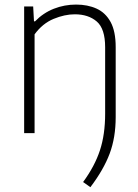

<svg xmlns="http://www.w3.org/2000/svg" viewBox="-20 -568 590 819"><path d="M365.5 230.5 334.5 208.5Q384 141 406.2 73.5Q428.5 6 428.5 -83.5V-366.5Q428.5 -445.5 392.8 -476.2Q357 -507 299 -507Q256 -507 208.8 -487.5Q161.5 -468 127.5 -421.5V0H83V-540.5H121.5L125 -477H129.5Q164.5 -513 209.8 -530.8Q255 -548.5 304.5 -548.5Q354 -548.5 392 -531.2Q430 -514 451.8 -474.2Q473.5 -434.5 473.5 -367V-68.5Q473.5 18.5 447.8 87.2Q422 156 365.5 230.5Z"/></svg>

Font: Encode Sans XLt
Style: Regular
Weight: 200
Designer: Multiple Designers
Foundry: Impallari Type
Version: Version 3.002; ttfautohint (v1.8.3) -l 8 -r 50 -G 200 -x 14 